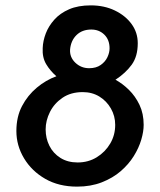

<svg xmlns="http://www.w3.org/2000/svg" viewBox="-20 -687 594 715"><path d="M41 -199Q41 -252 62 -292Q83 -332 117 -360.5Q151 -389 190 -403Q167 -423 152 -448Q137 -473 139 -508Q140 -535 150.5 -562.5Q161 -590 182.5 -614Q204 -638 237.5 -652.5Q271 -667 318 -667Q368 -667 407.5 -648Q447 -629 470 -597.5Q493 -566 493 -526Q493 -477 470.5 -446Q448 -415 410 -390Q436 -376 460 -352.5Q484 -329 499.5 -296.5Q515 -264 515 -222Q515 -197 506 -166.5Q497 -136 478 -105.5Q459 -75 429.5 -49.5Q400 -24 359 -8Q318 8 267 8Q199 8 148.5 -21Q98 -50 69.5 -97.5Q41 -145 41 -199ZM150 -205Q150 -172 164 -144Q178 -116 205 -99Q232 -82 269 -82Q309 -82 340.5 -101.5Q372 -121 390.5 -152.5Q409 -184 409 -222Q409 -255 393 -283Q377 -311 350 -327.5Q323 -344 288 -344Q244 -344 213 -323Q182 -302 166 -270Q150 -238 150 -205ZM241 -503Q239 -474 260.5 -453.5Q282 -433 312 -433Q338 -433 355 -445Q372 -457 380 -474Q388 -491 388 -507Q388 -539 368.5 -558Q349 -577 320 -577Q286 -577 265 -556.5Q244 -536 241 -503Z"/></svg>

Font: Josefin Sans Thin Medium
Style: Italic
Weight: 500
Italic angle: -7°
Version: Version 2.000